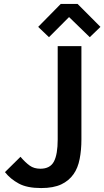

<svg xmlns="http://www.w3.org/2000/svg" viewBox="-20 -932 525 965"><path d="M183.1 -84Q231.9 -84 251 -120.1Q270 -155.8 270 -231V-700.2H389.2V-231Q389.2 -177.7 380.4 -133.3Q371.6 -87.4 349.6 -56.6Q326.2 -23.4 288.1 -5.4Q248.5 13.2 187 13.2Q116.2 13.2 74.7 -9.3Q32.2 -32.2 4.9 -66.9L83 -144Q106.9 -115.7 129.4 -99.6Q150.9 -84 183.1 -84ZM285.2 -912.1H370.1L484.9 -796.9L431.2 -745.1L327.1 -846.2L226.1 -745.1L171.9 -796.9Z"/></svg>

Font: Post Grotesk Medium
Style: Medium
Weight: 500
Version: Version 1.0